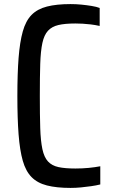

<svg xmlns="http://www.w3.org/2000/svg" viewBox="-20 -837 552 940"><path d="M325 83Q257 83 210 71Q163 59 134.5 30Q106 1 91.5 -50Q77 -101 71 -179Q65 -257 65 -367Q65 -476 71 -553.5Q77 -631 91.5 -683Q106 -735 134.5 -764Q163 -793 210 -805Q257 -817 325 -817Q352 -817 377.5 -814.5Q403 -812 428 -808Q453 -804 468 -798V-710Q445 -715 424 -717.5Q403 -720 384.5 -721Q366 -722 349 -722Q298 -722 266 -714.5Q234 -707 215 -686.5Q196 -666 187.5 -626.5Q179 -587 177 -524Q175 -461 175 -367Q175 -273 177 -210Q179 -147 187.5 -107Q196 -67 215 -46.5Q234 -26 266 -19Q298 -12 349 -12Q383 -12 414 -15Q445 -18 471 -23V66Q451 71 426.5 74.5Q402 78 376.5 80.5Q351 83 325 83Z"/></svg>

Font: Farlight84_Sys_V01
Style: Regular
Weight: 400
Designer: Ryoko NISHIZUKA  (kana, bopomofo & ideographs); Paul D. Hunt (Latin, Greek & Cyrillic); Sandoll Communications , Soo-you
Foundry: Adobe
Version: Version 2.004;October 29, 2024;FontCreator 14.0.0.2814 64-bi